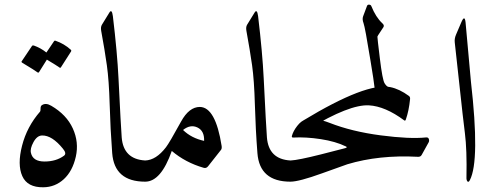

<svg xmlns="http://www.w3.org/2000/svg" viewBox="-20 -774 2110 818"><path d="M158.2 -325.7Q174.8 -337.4 198.7 -323.2Q263.7 -285.2 290.3 -226.6Q316.9 -168 303 -106.4Q289.1 -44.9 252 -10.7Q214.8 23.4 164.6 23.9Q96.7 24.9 75 -23.7Q53.2 -72.3 74 -153.3Q94.7 -234.4 150.9 -298.8Q152.8 -300.8 152.8 -311.5Q152.8 -322.3 158.2 -325.7ZM252.9 -110.8Q265.1 -120.1 248 -140.6Q201.7 -197.8 159.2 -196.8Q137.7 -196.3 122.6 -168.5Q107.4 -140.6 111.8 -122.6Q120.1 -85.9 169.7 -85.9Q219.2 -85.9 252.9 -110.8ZM210 -598.1Q212.4 -602.1 217.3 -600.1Q252.9 -587.9 281.2 -562.5Q285.2 -559.1 282.7 -554.7L239.3 -486.8Q236.8 -482.9 230.5 -488.3Q225.1 -492.7 179.7 -520L146 -466.3Q143.1 -462.4 136.7 -467.8Q130.4 -473.1 73.7 -507.3Q70.3 -509.8 72.3 -512.7L116.2 -578.1Q118.7 -581.5 124 -580.1Q153.3 -569.8 177.7 -550.3Z M445.8 -720.2Q456.5 -737.8 460.9 -705.1Q479.5 -550.3 484.9 -439.9Q495.1 -231.4 498.5 -188.5Q505.9 -95.7 598.6 -90.3Q624.5 -88.9 618.7 -53.7Q609.4 0 598.6 0Q467.3 0 458 -121.6Q450.2 -224.1 447.3 -327.9Q444.3 -431.6 435.3 -495.8Q426.3 -560.1 411.1 -642.6Q408.2 -658.7 414.1 -668.5Z M831.5 -318.4Q898.4 -317.4 924.3 -151.9Q925.8 -140.6 921.4 -135.3L866.7 -65.9Q858.9 -55.7 847.7 -59.1Q770 -81.5 711.9 -130.9Q666 0 598.6 0Q590.3 0.5 583.5 -20.5Q561.5 -89.8 598.6 -90.3Q645 -91.8 687 -146.5Q701.2 -164.6 751.5 -256.3Q785.6 -318.4 831.5 -318.4ZM759.8 -220.2Q795.4 -185.5 849.6 -173.8Q851.1 -216.8 821 -231Q791 -245.1 759.8 -220.2Z M1064.5 -720.2Q1075.2 -737.8 1079.6 -705.1Q1098.1 -550.3 1103.5 -439.9Q1113.8 -231.4 1117.2 -188.5Q1124.5 -95.7 1217.3 -90.3Q1243.2 -88.9 1237.3 -53.7Q1228 0 1217.3 0Q1085.9 0 1076.7 -121.6Q1068.8 -224.1 1065.9 -327.9Q1063 -431.6 1054 -495.8Q1044.9 -560.1 1029.8 -642.6Q1026.9 -658.7 1032.7 -668.5Z M1384.3 -250.5Q1479 -213.4 1602.3 -197.3Q1725.6 -181.2 1794.9 -188.5Q1804.7 -189.5 1807.1 -181.6Q1809.6 -173.8 1806.2 -167.5L1776.4 -113.8Q1771.5 -105 1759.8 -106Q1594.7 -114.7 1460 -74.2Q1450.2 -71.3 1352.1 -35.6Q1253.9 0 1217.3 0Q1204.6 0 1197.8 -33.7Q1186.5 -88.9 1218.5 -90.3Q1250.5 -91.8 1347.2 -116.2Q1443.8 -140.6 1448 -142.1Q1452.1 -143.6 1453.1 -143.6Q1460.9 -146.5 1454.1 -149.9Q1410.2 -171.4 1346.7 -181.2Q1283.2 -190.9 1230 -188Q1221.7 -187.5 1223.6 -194.8Q1229 -215.3 1246.1 -237.3Q1263.2 -259.3 1280.8 -264.2Q1321.3 -274.9 1384.3 -250.5Z M1643.1 -402.8Q1681.6 -395 1722.2 -365.2Q1728 -360.8 1727.1 -352.1Q1722.2 -302.2 1709 -264.6Q1706.5 -257.8 1702.1 -261.2Q1621.1 -321.3 1551.8 -325.2Q1468.8 -329.6 1296.9 -225.6Q1248 -217.8 1272.9 -261.2Q1541.5 -423.8 1643.1 -402.8Z M1543.5 -748.5Q1545.9 -754.9 1553 -754.2Q1560.1 -753.4 1562 -748Q1581.1 -700.7 1608.4 -675.3Q1618.7 -666.5 1613.5 -658.2Q1608.4 -649.9 1598.4 -635.3Q1588.4 -620.6 1587.9 -617.9Q1587.4 -615.2 1598.4 -524.7Q1609.4 -434.1 1618.4 -419.4Q1627.4 -404.8 1635.3 -403.8Q1648.4 -402.3 1631.8 -378.9Q1615.2 -355.5 1596.7 -361.1Q1578.1 -366.7 1574.7 -408.7Q1573.7 -423.3 1558.1 -517.6Q1535.2 -658.7 1528.8 -675.3Q1522.5 -691.9 1526.9 -704.1Z M1944.8 -677.7Q1959.5 -712.9 1963.4 -679.7Q1963.4 -679.7 1986.3 -426.8Q2024.9 -89.8 1981.9 -6.8Q1976.1 4.4 1971.4 -1.2Q1966.8 -6.8 1967.3 -17.6Q1969.7 -135.7 1960.7 -206.5Q1951.7 -277.3 1939 -397L1917.5 -592.8Q1915.5 -609.4 1922.9 -626.5Z"/></svg>

Font: Amiri Quran
Style: Regular
Weight: 400
Designer: Khaled Hosny
Version: Version 000.105